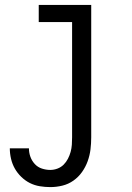

<svg xmlns="http://www.w3.org/2000/svg" viewBox="-20 -540 540 783"><path d="M185 223Q164 223 142.5 219.5Q121 216 102 206.5Q83 197 67 181.5Q51 166 40.5 147.5Q30 129 25 107.5Q20 86 20 65H98Q98 83 104 99.5Q110 116 122 129Q134 142 151 147.5Q168 153 185 153Q200 153 214.5 147.5Q229 142 239.5 131.5Q250 121 257 107.5Q264 94 268 79.5Q272 65 273 50Q274 35 274 20V-450H138V-520H352V20Q352 45 349 69.5Q346 94 337.5 117.5Q329 141 314.5 161.5Q300 182 279.5 196.5Q259 211 234.5 217Q210 223 185 223Z"/></svg>

Font: Iosevka MaddieWtf
Style: Regular
Weight: 400
Monospace: yes
Designer: Belleve Invis
Foundry: Belleve Invis
Version: Version 31.3.0; ttfautohint (v1.8.3)